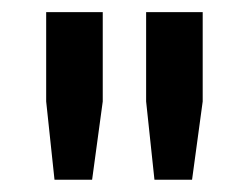

<svg xmlns="http://www.w3.org/2000/svg" viewBox="-20 -706 414 316"><path d="M69.7 -410.2 56 -539V-686H149.1V-539L131.6 -410.2ZM234.2 -410.2 220.5 -539V-686H313.6V-539L296.1 -410.2Z"/></svg>

Font: Archivo Variable SemiBold
Style: Regular
Weight: 600
Designer: Hector Gatti
Foundry: Omnibus-Type
Version: Version 2.001